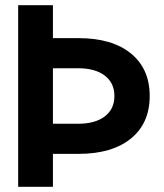

<svg xmlns="http://www.w3.org/2000/svg" viewBox="-20 -720 632 740"><path d="M50 -700H184V-573H283Q412 -573 484.5 -514Q557 -455 557 -350Q557 -245 484.5 -186Q412 -127 283 -127H184V0H50ZM280 -243Q347 -243 384 -271.5Q421 -300 421 -350Q421 -400 384 -428.5Q347 -457 280 -457H184V-243Z"/></svg>

Font: Niramit
Style: Bold
Weight: 700
Designer: Katatrad Aksorn Co.,Ltd.
Foundry: Cadson Demak Co.,Ltd.
Version: Version 1.001; ttfautohint (v1.6)